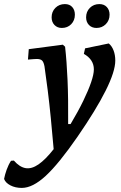

<svg xmlns="http://www.w3.org/2000/svg" viewBox="-122 -684 593 941"><path d="M295 -447 411 -471Q426 -459 434.5 -437Q443 -415 443 -387Q443 -334 396 -240Q349 -146 258 -14Q166 119 102 178Q38 237 -15 237Q-47 237 -71 224.5Q-95 212 -102 193Q-98 172 -89.5 148Q-81 124 -68 104L-54 103Q-26 135 3.5 140Q33 145 67 121.5Q101 98 141 47Q134 -34 127 -105.5Q120 -177 112 -240.5Q104 -304 96 -359Q92 -380 84 -387.5Q76 -395 58 -395Q53 -395 39.5 -394Q26 -393 15 -392L19 -443L186 -465L197 -455Q205 -384 209 -292.5Q213 -201 212 -76H224Q261 -138 286 -189.5Q311 -241 324.5 -280.5Q338 -320 338 -344Q338 -392 289 -420ZM351 -547Q328 -547 314 -561.5Q300 -576 300 -599Q300 -627 318.5 -645.5Q337 -664 365 -664Q388 -664 401.5 -649.5Q415 -635 415 -612Q415 -584 396.5 -565.5Q378 -547 351 -547ZM181 -547Q159 -547 145 -561.5Q131 -576 131 -599Q131 -627 149.5 -645.5Q168 -664 196 -664Q219 -664 232 -649.5Q245 -635 245 -612Q245 -584 227 -565.5Q209 -547 181 -547Z"/></svg>

Font: Alegreya SemiBold
Style: Italic
Weight: 600
Italic angle: -7°
Designer: Juan Pablo del Peral
Foundry: Huerta Tipografica
Version: Version 2.009